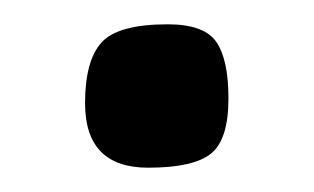

<svg xmlns="http://www.w3.org/2000/svg" viewBox="-20 -365 258 158"><path d="M168 -284Q168 -250 153.5 -238.5Q139 -227 102 -227Q50 -227 50 -280Q50 -315 63.5 -330Q77 -345 118 -345Q148 -345 158 -330.5Q168 -316 168 -284Z"/></svg>

Font: Enriqueta
Style: Regular
Weight: 400
Designer: Viviana Monsalve, Gustavo Ibarra
Foundry: Viviana Monsalve, Gustavo Ibarra
Version: Version 1.002